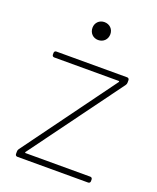

<svg xmlns="http://www.w3.org/2000/svg" viewBox="-132 -777 702 857"><g transform="rotate(20 219.0 -349.0)"><path d="M215 -613C240 -613 258 -631 258 -656C258 -680 240 -698 215 -698C191 -698 173 -680 173 -656C173 -631 191 -613 215 -613ZM55 0H391C397 0 401 -4 401 -10V-18C401 -24 397 -28 391 -28H84C81 -28 80 -31 82 -33L400 -467C403 -471 404 -475 404 -480V-491C404 -497 400 -501 394 -501H58C52 -501 48 -497 48 -491V-483C48 -477 52 -473 58 -473H364C367 -473 368 -470 366 -468L49 -34C46 -30 45 -26 45 -21V-10C45 -4 49 0 55 0Z"/></g></svg>

Font: Barlow Thin
Style: Regular
Weight: 250
Designer: Jeremy Tribby
Foundry: Tribby Type
Version: Version 1.422;hotconv 1.0.109;makeotfexe 2.5.65596